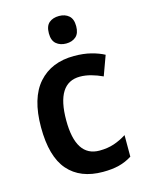

<svg xmlns="http://www.w3.org/2000/svg" viewBox="-115 -823 687 903"><g transform="rotate(-15 228.0 -371.0)"><path d="M273 10Q163 10 104 -57.5Q45 -125 45 -268Q45 -410 108 -481Q171 -552 281 -552Q328 -552 364.5 -542.5Q401 -533 427 -519L392 -423Q364 -436 336.5 -443.5Q309 -451 283 -451Q168 -451 168 -269Q168 -91 283 -91Q322 -91 353.5 -101.5Q385 -112 415 -131V-26Q385 -7 351.5 1.5Q318 10 273 10ZM262 -752Q291 -752 309.5 -736Q328 -720 328 -685Q328 -650 309.5 -634Q291 -618 262 -618Q233 -618 214 -634Q195 -650 195 -685Q195 -721 213.5 -736.5Q232 -752 262 -752Z"/></g></svg>

Font: Noto Sans Gurmukhi UI SemiCondensed SemiBold
Style: Regular
Weight: 600
Width: 4
Designer: Jelle Bosma - Monotype Design Team
Foundry: Monotype Imaging Inc.
Version: Version 2.004; ttfautohint (v1.8.4.7-5d5b)